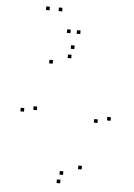

<svg xmlns="http://www.w3.org/2000/svg" viewBox="-63 -999 746 1065"><g transform="rotate(5 310.0 -466.5)"><path d="M561.5 -350.5V-370.5H541.5V-350.5ZM326.5 -729V-749H306.5V-729ZM78.5 -359V-379H58.5V-359ZM313 19.5V-0.5H293V19.5ZM149 -373.5V-393.5H129V-373.5ZM214 -638V-658H194V-638ZM314 -676.5V-696.5H294V-676.5ZM490 -332V-352H470V-332ZM425 -67.5V-87.5H405V-67.5ZM325 -28.5V-48.5H305V-28.5ZM241 -931.5V-951.5H221V-931.5ZM171 -931.5V-951.5H151V-931.5ZM297.5 -815V-835H277.5V-815ZM352 -815V-835H332V-815Z"/></g></svg>

Font: Monaspace Argon Dots Var
Style: Regular
Weight: 400
Designer: Riley Cran and the Lettermatic Team
Version: Version 1.100 (Monaspace Argon Dots)